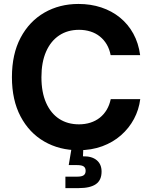

<svg xmlns="http://www.w3.org/2000/svg" viewBox="-20 -758 775 982"><path d="M381.3 10.3Q283.7 10.3 206.5 -34.2Q129.4 -78.6 85.2 -162.4Q41 -246.1 41 -363.3Q41 -481.4 85.4 -565.2Q129.9 -648.9 207 -693.4Q284.2 -737.8 381.3 -737.8Q443.8 -737.8 497.8 -720Q551.8 -702.1 593.5 -668.2Q635.3 -634.3 661.9 -585.9Q688.5 -537.6 696.8 -476.1H545.9Q540 -506.8 525.9 -530.8Q511.7 -554.7 490.7 -571.5Q469.7 -588.4 442.6 -596.9Q415.5 -605.5 384.3 -605.5Q325.7 -605.5 282.5 -576.7Q239.3 -547.9 215.6 -493.7Q191.9 -439.5 191.9 -363.3Q191.9 -286.1 215.8 -232.2Q239.7 -178.2 282.7 -150.1Q325.7 -122.1 383.8 -122.1Q415 -122.1 442.1 -130.6Q469.2 -139.2 490.5 -156Q511.7 -172.9 525.9 -196.8Q540 -220.7 546.4 -251H697.3Q690.4 -196.8 665.3 -149.7Q640.1 -102.5 599.1 -66.4Q558.1 -30.3 503.2 -10Q448.2 10.3 381.3 10.3ZM314.5 204.1V145.5H375Q397.9 145.5 408 138.4Q418 131.3 418 115.7Q418 100.1 408 93.3Q397.9 86.4 375 86.4H331.5L349.6 -21.5H406.2V0L404.3 41.5Q449.7 40.5 474.6 61.3Q499.5 82 499.5 119.6Q499.5 163.6 470.5 183.8Q441.4 204.1 382.8 204.1Z"/></svg>

Font: Inter 20pt
Style: Bold
Weight: 700
Version: Version 4.001;git-66647c0bb